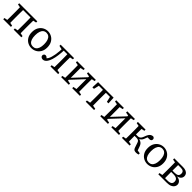

<svg xmlns="http://www.w3.org/2000/svg" viewBox="546 -2256 4038 4038"><g transform="rotate(45 2564.5 -237.5)"><path d="M113 0Q114 -23 114.5 -60Q115 -97 115.5 -137.5Q116 -178 116 -210V-265Q116 -297 115.5 -337.5Q115 -378 114.5 -415.5Q114 -453 113 -475H204Q203 -453 202.5 -415.5Q202 -378 201.5 -337.5Q201 -297 201 -265V-210Q201 -178 201.5 -137.5Q202 -97 202.5 -60Q203 -23 204 0ZM423 0Q424 -23 424.5 -60Q425 -97 425.5 -137.5Q426 -178 426 -210V-265Q426 -297 425.5 -337.5Q425 -378 424.5 -415.5Q424 -453 423 -475H513Q512 -453 511.5 -415.5Q511 -378 510.5 -337.5Q510 -297 510 -265V-210Q510 -178 510.5 -137.5Q511 -97 511.5 -60Q512 -23 513 0ZM44 0V-36L150 -56H173L272 -36V0ZM354 0V-36L460 -56H483L582 -36V0ZM44 -439V-475H158V-419H150ZM468 -419V-475H582V-439L483 -419ZM158 -432V-475H468V-432Z M890 13Q832 13 779.5 -14.5Q727 -42 694 -97.5Q661 -153 661 -235Q661 -318 694 -374.5Q727 -431 779.5 -459.5Q832 -488 890 -488Q948 -488 1000.5 -459.5Q1053 -431 1086.5 -374.5Q1120 -318 1120 -235Q1120 -153 1086.5 -97.5Q1053 -42 1000.5 -14.5Q948 13 890 13ZM890 -32Q933 -32 963 -55Q993 -78 1009 -123Q1025 -168 1025 -235Q1025 -303 1009 -349Q993 -395 963 -418.5Q933 -442 890 -442Q847 -442 817 -418.5Q787 -395 771.5 -349Q756 -303 756 -235Q756 -168 771.5 -123Q787 -78 817 -55Q847 -32 890 -32Z M1228 13Q1204 13 1182.5 -3Q1161 -19 1161 -53Q1169 -74 1180.5 -84.5Q1192 -95 1213 -95Q1233 -95 1250 -81Q1267 -67 1285 -46V-32H1250V-46Q1279 -70 1295 -96.5Q1311 -123 1324 -169Q1335 -203 1343 -251.5Q1351 -300 1356.5 -357.5Q1362 -415 1362 -475H1413Q1412 -427 1408.5 -381Q1405 -335 1399.5 -293Q1394 -251 1386.5 -213.5Q1379 -176 1369 -144Q1349 -82 1325.5 -47.5Q1302 -13 1277 0Q1252 13 1228 13ZM1276 -439V-475H1382V-419H1369ZM1382 -432V-475H1562V-432ZM1448 0V-36L1554 -56H1577L1676 -36V0ZM1517 0Q1518 -23 1518.5 -60Q1519 -97 1519.5 -137.5Q1520 -178 1520 -210V-265Q1520 -297 1519.5 -337.5Q1519 -378 1518.5 -415.5Q1518 -453 1517 -475H1607Q1606 -453 1605.5 -415.5Q1605 -378 1604.5 -337.5Q1604 -297 1604 -265V-210Q1604 -178 1604.5 -137.5Q1605 -97 1605.5 -60Q1606 -23 1607 0ZM1562 -419V-475H1676V-439L1577 -419Z M1766 0V-36L1870 -56H1893L1994 -36V0ZM2095 0V-36L2197 -56H2221L2323 -36V0ZM1835 0Q1836 -23 1836.5 -60Q1837 -97 1837.5 -137.5Q1838 -178 1838 -210V-265Q1838 -297 1837.5 -337.5Q1837 -378 1836.5 -415.5Q1836 -453 1835 -475H1919V0ZM1885 -37 1842 -57H1848L2029 -250L2210 -443L2246 -417H2240L2062 -227ZM2171 0V-475H2254Q2253 -453 2252.5 -415.5Q2252 -378 2251.5 -337.5Q2251 -297 2251 -265V-210Q2251 -178 2251.5 -137.5Q2252 -97 2252.5 -60Q2253 -23 2254 0ZM1766 -439V-475H1994V-439L1895 -419H1872ZM2095 -439V-475H2323V-439L2223 -419H2199Z M2382 -313 2390 -475H2852L2860 -313H2814L2776 -475L2827 -432H2415L2466 -475L2428 -313ZM2497 0V-36L2609 -56H2633L2745 -36V0ZM2576 0Q2577 -23 2577.5 -60Q2578 -97 2578.5 -137.5Q2579 -178 2579 -210V-265Q2579 -297 2578.5 -337.5Q2578 -378 2577.5 -415.5Q2577 -453 2576 -475H2666Q2665 -453 2664.5 -415.5Q2664 -378 2663.5 -337.5Q2663 -297 2663 -265V-210Q2663 -178 2663.5 -137.5Q2664 -97 2664.5 -60Q2665 -23 2666 0Z M2929 0V-36L3033 -56H3056L3157 -36V0ZM3258 0V-36L3360 -56H3384L3486 -36V0ZM2998 0Q2999 -23 2999.5 -60Q3000 -97 3000.5 -137.5Q3001 -178 3001 -210V-265Q3001 -297 3000.5 -337.5Q3000 -378 2999.5 -415.5Q2999 -453 2998 -475H3082V0ZM3048 -37 3005 -57H3011L3192 -250L3373 -443L3409 -417H3403L3225 -227ZM3334 0V-475H3417Q3416 -453 3415.5 -415.5Q3415 -378 3414.5 -337.5Q3414 -297 3414 -265V-210Q3414 -178 3414.5 -137.5Q3415 -97 3415.5 -60Q3416 -23 3417 0ZM2929 -439V-475H3157V-439L3058 -419H3035ZM3258 -439V-475H3486V-439L3386 -419H3362Z M3574 0V-36L3680 -56H3703L3802 -36V0ZM3574 -439V-475H3802V-439L3703 -419H3680ZM3643 0Q3644 -23 3644.5 -60Q3645 -97 3645.5 -137.5Q3646 -178 3646 -210V-265Q3646 -297 3645.5 -337.5Q3645 -378 3644.5 -415.5Q3644 -453 3643 -475H3734Q3733 -453 3732.5 -415Q3732 -377 3731.5 -334.5Q3731 -292 3731 -256V-221Q3731 -184 3731.5 -141Q3732 -98 3732.5 -60.5Q3733 -23 3734 0ZM3912 -52 3877 -156Q3870 -179 3858.5 -192.5Q3847 -206 3829.5 -212Q3812 -218 3786 -218H3688V-260H3782Q3805 -260 3824 -268Q3843 -276 3859 -297Q3875 -318 3888 -356Q3903 -400 3920.5 -428.5Q3938 -457 3961 -471.5Q3984 -486 4016 -488Q4039 -482 4049 -469Q4059 -456 4059 -437Q4059 -415 4044 -401.5Q4029 -388 3996 -388Q3974 -388 3958 -390Q3942 -392 3918 -396L3979 -436Q3966 -420 3953 -398.5Q3940 -377 3928 -340Q3917 -306 3901.5 -284Q3886 -262 3865 -249Q3844 -236 3816 -229V-245Q3858 -240 3887 -226.5Q3916 -213 3935 -190Q3954 -167 3966 -131L4009 -9L3948 -56L4069 -36V0Q4054 4 4037 7.5Q4020 11 4006 11Q3966 11 3945 -1.5Q3924 -14 3912 -52Z M4337 13Q4279 13 4226.5 -14.5Q4174 -42 4141 -97.5Q4108 -153 4108 -235Q4108 -318 4141 -374.5Q4174 -431 4226.5 -459.5Q4279 -488 4337 -488Q4395 -488 4447.5 -459.5Q4500 -431 4533.5 -374.5Q4567 -318 4567 -235Q4567 -153 4533.5 -97.5Q4500 -42 4447.5 -14.5Q4395 13 4337 13ZM4337 -32Q4380 -32 4410 -55Q4440 -78 4456 -123Q4472 -168 4472 -235Q4472 -303 4456 -349Q4440 -395 4410 -418.5Q4380 -442 4337 -442Q4294 -442 4264 -418.5Q4234 -395 4218.5 -349Q4203 -303 4203 -235Q4203 -168 4218.5 -123Q4234 -78 4264 -55Q4294 -32 4337 -32Z M4656 0V-36L4762 -56L4770 -43H4888Q4950 -43 4979.5 -65Q5009 -87 5009 -129Q5009 -161 4996 -182.5Q4983 -204 4955 -215Q4927 -226 4882 -226H4770V-265H4880Q4938 -265 4964 -286.5Q4990 -308 4990 -352Q4990 -394 4965.5 -413Q4941 -432 4894 -432H4770L4762 -419L4656 -439V-475H4916Q4967 -475 5002.5 -460Q5038 -445 5056 -419Q5074 -393 5074 -359Q5074 -332 5061 -307.5Q5048 -283 5019.5 -266.5Q4991 -250 4944 -244V-250Q5026 -243 5061.5 -209Q5097 -175 5097 -128Q5097 -97 5078 -67.5Q5059 -38 5017 -19Q4975 0 4905 0ZM4725 0Q4726 -23 4726.5 -60Q4727 -97 4727.5 -137.5Q4728 -178 4728 -210V-265Q4728 -297 4727.5 -337.5Q4727 -378 4726.5 -415.5Q4726 -453 4725 -475H4815Q4814 -453 4813.5 -414.5Q4813 -376 4812.5 -333Q4812 -290 4812 -251V-210Q4812 -178 4812.5 -137.5Q4813 -97 4813.5 -60Q4814 -23 4815 0Z"/></g></svg>

Font: Source Serif 4 Variable
Style: Regular
Weight: 400
Designer: Frank Grießhammer
Foundry: Adobe
Version: Version 4.005;hotconv 1.1.0;makeotfexe 2.6.0